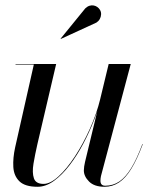

<svg xmlns="http://www.w3.org/2000/svg" viewBox="-20 -705 606 735"><path d="M124 10Q76 10 54.5 -10.8Q33 -31.5 31 -65.8Q29 -100 38 -141L109.5 -458H39.5V-460H195L123 -152.5Q114 -113 108.2 -78.5Q102.5 -44 109.8 -22.5Q117 -1 147 -1Q172.5 -1 204 -29.8Q235.5 -58.5 266.8 -106.2Q298 -154 324 -211.8Q350 -269.5 364 -327H366Q357.5 -290 340 -245Q322.5 -200 298.8 -155Q275 -110 246.5 -72.8Q218 -35.5 186.8 -12.8Q155.5 10 124 10ZM380 10Q341 10 321 -10Q301 -30 301 -52.5Q301 -58.5 302.2 -67.8Q303.5 -77 305.5 -85L396 -460H480.5L366.5 -31Q365.5 -26.5 365 -21.8Q364.5 -17 364.5 -13Q364.5 6 383 6Q412.5 6 436.8 -10.2Q461 -26.5 482.5 -61.8Q504 -97 525 -153.5L526.5 -153Q505 -95.5 483 -59.5Q461 -23.5 436 -6.8Q411 10 380 10ZM213 -556 212 -557 306.5 -673Q314.5 -680.5 322.8 -683Q331 -685.5 338.8 -684Q346.5 -682.5 352.8 -678Q359 -673.5 362.5 -667.5Q367.5 -659.5 367 -649.8Q366.5 -640 361.8 -631.8Q357 -623.5 349 -618.5Z"/></svg>

Font: Bodoni Moda 96pt
Style: Italic
Weight: 400
Italic angle: -13°
Version: Version 2.004